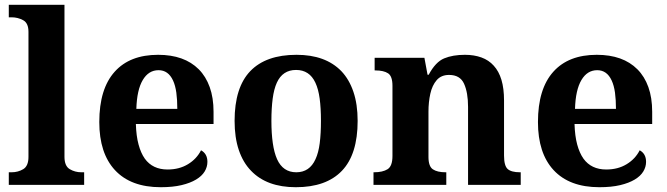

<svg xmlns="http://www.w3.org/2000/svg" viewBox="-20 -780 2813 810"><path d="M17.1 0V-53.2H28.8Q56.2 -53.2 78.1 -66.4Q100.1 -79.6 100.1 -118.2V-646Q100.1 -682.6 77.6 -694.8Q55.2 -707 28.8 -707H17.1V-759.8H252V-118.2Q252 -79.6 274.2 -66.4Q296.4 -53.2 323.2 -53.2H335V0Z M658.2 9.8Q531.7 9.8 464.8 -62.5Q398.9 -133.8 398.9 -265.1Q398.9 -405.3 463.9 -477.5Q527.8 -548.8 647 -548.8Q757.3 -548.8 818.4 -487.8Q848.6 -457.5 864.7 -412.6Q880.9 -367.7 880.9 -308.1V-256.8H553.2Q554.7 -206.5 564.5 -170.4Q574.2 -134.3 590.8 -110.8Q624 -64.9 687 -64.9Q736.3 -64.9 772.9 -87.2Q809.6 -109.4 828.1 -146Q855 -131.3 855 -97.2Q855 -75.7 843.3 -56.4Q831.5 -37.1 807.1 -22.5Q782.7 -7.8 745.8 1Q709 9.8 658.2 9.8ZM648.9 -483.9Q606.9 -483.9 582.3 -442.4Q557.6 -400.9 555.2 -320.8H728Q728 -358.9 723.9 -389.2Q719.7 -419.4 710 -440.4Q689.9 -483.9 648.9 -483.9Z M1488.8 -270Q1488.8 -128.9 1422.6 -59.6Q1356.4 9.8 1228 9.8Q1105.5 9.8 1039.1 -59.6Q1005.4 -94.2 987.5 -147Q969.7 -199.7 969.7 -270Q969.7 -411.1 1035.9 -480Q1102.1 -548.8 1231 -548.8Q1353 -548.8 1419.9 -480Q1453.1 -445.3 1470.9 -392.8Q1488.8 -340.3 1488.8 -270ZM1125 -270Q1125 -216.8 1130.9 -176.3Q1136.7 -135.7 1148.9 -108.4Q1173.8 -53.2 1230 -53.2Q1286.1 -53.2 1311 -108.4Q1323.7 -135.7 1328.9 -176.3Q1334 -216.8 1334 -270Q1334 -323.7 1328.6 -364Q1323.2 -404.3 1310.5 -431.2Q1285.6 -484.9 1229 -484.9Q1172.4 -484.9 1147.9 -431.2Q1135.7 -404.3 1130.4 -364Q1125 -323.7 1125 -270Z M2176.8 -53.2V0H1954.6V-329.1Q1954.6 -389.6 1937.7 -426.8Q1920.9 -463.9 1874.5 -463.9Q1841.3 -463.9 1822.3 -441.9Q1803.2 -419.9 1795.4 -384.5Q1787.6 -349.1 1787.6 -309.1V-118.2Q1787.6 -78.1 1806.2 -65.7Q1824.7 -53.2 1859.9 -53.2H1862.8V0H1555.7V-53.2H1557.6Q1594.7 -53.2 1615.2 -66.2Q1635.7 -79.1 1635.7 -122.1V-418Q1635.7 -458.5 1617.2 -470.7Q1598.6 -482.9 1563.5 -482.9H1560.5V-536.1H1770.5L1783.7 -464.8H1788.6Q1817.4 -518.6 1853.8 -533.7Q1890.1 -548.8 1941.4 -548.8Q1980 -548.8 2011 -537.6Q2042 -526.4 2063 -502.9Q2084.5 -479.5 2095.5 -443.1Q2106.4 -406.7 2106.4 -356V-124Q2106.4 -80.6 2121.8 -66.9Q2137.2 -53.2 2173.8 -53.2Z M2508.8 9.8Q2382.3 9.8 2315.4 -62.5Q2249.5 -133.8 2249.5 -265.1Q2249.5 -405.3 2314.5 -477.5Q2378.4 -548.8 2497.6 -548.8Q2607.9 -548.8 2668.9 -487.8Q2699.2 -457.5 2715.3 -412.6Q2731.4 -367.7 2731.4 -308.1V-256.8H2403.8Q2405.3 -206.5 2415 -170.4Q2424.8 -134.3 2441.4 -110.8Q2474.6 -64.9 2537.6 -64.9Q2586.9 -64.9 2623.5 -87.2Q2660.2 -109.4 2678.7 -146Q2705.6 -131.3 2705.6 -97.2Q2705.6 -75.7 2693.8 -56.4Q2682.1 -37.1 2657.7 -22.5Q2633.3 -7.8 2596.4 1Q2559.6 9.8 2508.8 9.8ZM2499.5 -483.9Q2457.5 -483.9 2432.9 -442.4Q2408.2 -400.9 2405.8 -320.8H2578.6Q2578.6 -358.9 2574.5 -389.2Q2570.3 -419.4 2560.5 -440.4Q2540.5 -483.9 2499.5 -483.9Z"/></svg>

Font: Koh Santepheap
Style: Bold
Weight: 700
Designer: Danh Hong
Version: Version 2.002; ttfautohint (v1.8.3)